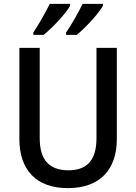

<svg xmlns="http://www.w3.org/2000/svg" viewBox="-20 -961 703 991"><path d="M511 -931V-941H406C388 -902 350 -835 321 -793V-781H376C420 -816 491 -893 511 -931ZM342 -931V-941H237C217 -901 181 -836 152 -793V-781H205C253 -819 320 -892 342 -931ZM583 -243V-714H478V-248C478 -140 434 -82 333 -82C235 -82 185 -135 185 -247V-714H80V-244C80 -84 167 10 330 10C500 10 583 -90 583 -243Z"/></svg>

Font: Noto Sans Arabic SemCond Med
Style: Regular
Weight: 500
Width: 4
Designer: Monotype Design Team, Nadine Chahine, Nizar Qandah and Khaled Hosny
Foundry: Monotype Imaging Inc.
Version: Version 2.012